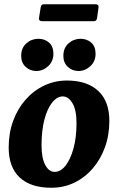

<svg xmlns="http://www.w3.org/2000/svg" viewBox="-20 -871 557 906"><path d="M222 15Q125 15 73 -33.5Q21 -82 21 -175Q21 -243 42 -300.5Q63 -358 101 -401Q139 -444 189 -467.5Q239 -491 296 -491Q391 -491 443.5 -442Q496 -393 496 -301Q496 -233 475 -175.5Q454 -118 416.5 -75Q379 -32 329.5 -8.5Q280 15 222 15ZM238 -60Q266 -60 289 -89Q312 -118 326.5 -169.5Q341 -221 341 -290Q341 -352 322 -384Q303 -416 276 -416Q249 -416 226 -387Q203 -358 189.5 -306.5Q176 -255 176 -186Q176 -125 193.5 -92.5Q211 -60 238 -60ZM350 -536Q321 -536 300 -555.5Q279 -575 279 -607Q279 -645 303.5 -666.5Q328 -688 360 -688Q390 -688 410.5 -670Q431 -652 431 -617Q431 -582 406.5 -559Q382 -536 350 -536ZM151 -536Q122 -536 101 -555.5Q80 -575 80 -607Q80 -645 104.5 -666.5Q129 -688 161 -688Q191 -688 211.5 -670Q232 -652 232 -617Q232 -582 207.5 -559Q183 -536 151 -536ZM172 -836Q174 -851 187 -851H430Q447 -851 445 -836L438 -786Q436 -771 423 -771H179Q162 -771 164 -786Z"/></svg>

Font: Alkatra
Style: Regular
Weight: 400
Designer: Suman Bhandary
Version: Version 1.100;gftools[0.9.22]